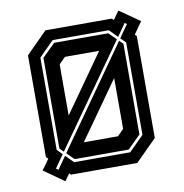

<svg xmlns="http://www.w3.org/2000/svg" viewBox="-84 -811 877 917"><g transform="rotate(-10 355.0 -352.5)"><path d="M159.5 26.5 61.5 -43 98 -94 88 -103V-597L191 -700H513L521.5 -692L550 -732.5L648.5 -664L607.5 -605.5L616 -597V-103L513 0H191L184 -7.5ZM136.5 -33 179 -93.5 216.5 -56H488.5L560.5 -128V-576L536 -600.5L579.5 -662L569.5 -669L527.5 -609L488.5 -648H216.5L144.5 -576V-128L169.5 -103L125.5 -41ZM177 -114 158.5 -132V-572L221.5 -634H483.5L519.5 -598.5ZM221.5 -70 186.5 -104.5 528.5 -589.5 546.5 -572V-132L483.5 -70ZM229.5 -280 426.5 -559H260.5L229.5 -528ZM278.5 -141.5H444L474.5 -172V-418.5Z"/></g></svg>

Font: Tourney Expanded Regular
Style: Bold
Weight: 700
Width: 7
Designer: Tyler Finck
Foundry: Etcetera Type Co
Version: Version 1.010; ttfautohint (v1.8.3)